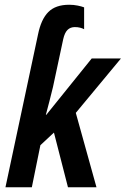

<svg xmlns="http://www.w3.org/2000/svg" viewBox="-20 -788 529 808"><path d="M140 -643Q153 -707 183.5 -737.5Q214 -768 271 -768Q290 -768 307 -764.5Q324 -761 334 -757V-665Q327 -669 317 -671.5Q307 -674 295 -674Q276 -674 264 -662Q252 -650 246 -623L203 -422Q196 -392 188 -362Q180 -332 173 -305H175L366 -542H489L299 -313L386 0H266L207 -230L150 -177L114 0H3Z"/></svg>

Font: Noto Sans Condensed SemiBold
Style: Italic
Weight: 600
Width: 3
Italic angle: -12°
Designer: Monotype Design Team
Foundry: Monotype Imaging Inc.
Version: Version 2.013; ttfautohint (v1.8.4.7-5d5b)